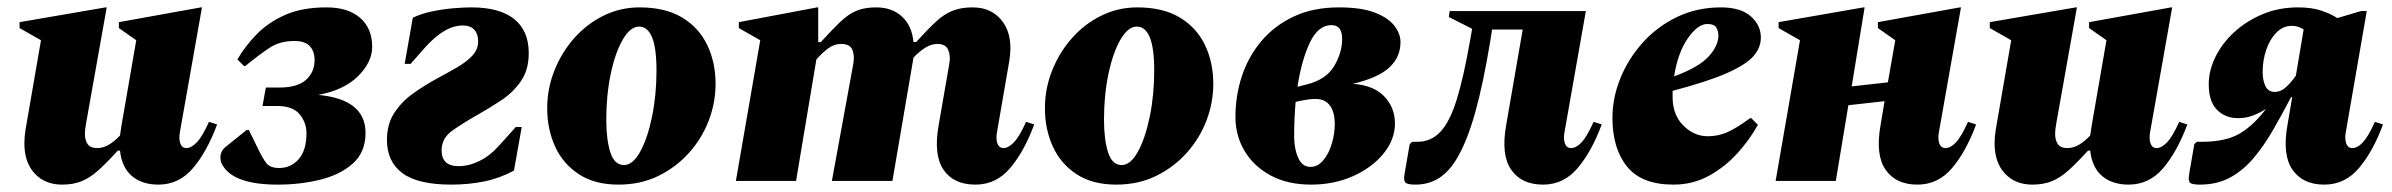

<svg xmlns="http://www.w3.org/2000/svg" viewBox="-20 -490 6478 520"><path d="M148 10Q102 10 74 -20Q46 -50 46 -102Q46 -118 49 -138L91 -381L33 -414V-430L266 -470H269L214 -161Q210 -140 210 -127Q210 -110 217.5 -99.5Q225 -89 243 -89Q260 -89 275.5 -98.5Q291 -108 305 -123Q307 -136 309 -150L349 -381L302 -414V-430L524 -470H527L467 -131Q464 -113 468.5 -101Q473 -89 485 -89Q498 -89 513 -104.5Q528 -120 546 -160L568 -153Q541 -80 503 -35Q465 10 409 10Q365 10 337.5 -13Q310 -36 305 -82H299Q268 -48 245.5 -28Q223 -8 200.5 1Q178 10 148 10Z M732 10Q617 10 585 -39Q579 -48 578 -53.5Q577 -59 577 -64Q577 -81 592 -93L648 -138H654L676 -93Q692 -59 702.5 -47Q713 -35 736 -35Q768 -35 789 -59Q810 -83 810 -129Q810 -158 791.5 -180.5Q773 -203 730 -203H691L700 -253H738Q786 -253 809 -274Q832 -295 832 -327Q832 -351 819 -365Q806 -379 777 -379Q738 -379 710 -360.5Q682 -342 644 -311H641L623 -329Q643 -364 674.5 -396.5Q706 -429 752 -449.5Q798 -470 864 -470Q923 -470 955.5 -441.5Q988 -413 988 -363Q988 -322 950 -284Q912 -246 842 -233Q970 -221 970 -130Q970 -78 936 -47.5Q902 -17 848 -3.5Q794 10 732 10Z M1202 10Q1112 10 1070 -21Q1028 -52 1028 -111Q1028 -154 1048 -184.5Q1068 -215 1099 -237Q1130 -259 1163 -277Q1191 -292 1217 -307Q1243 -322 1259 -339Q1275 -356 1275 -378Q1275 -398 1264.5 -409.5Q1254 -421 1233 -421Q1184 -421 1130 -360L1092 -317H1076L1098 -442Q1121 -453 1149.5 -459Q1178 -465 1206.5 -467.5Q1235 -470 1257 -470Q1333 -470 1372.5 -438.5Q1412 -407 1412 -346Q1412 -301 1391 -270.5Q1370 -240 1338.5 -219Q1307 -198 1275 -180Q1236 -158 1206 -137Q1176 -116 1176 -83Q1176 -40 1222 -40Q1250 -40 1278.5 -54Q1307 -68 1331 -95L1377 -146H1393L1372 -28Q1333 -7 1291 1.5Q1249 10 1202 10Z M1655 10Q1591 10 1548 -18Q1505 -46 1483.5 -93Q1462 -140 1462 -197Q1462 -250 1481.5 -299Q1501 -348 1535 -386.5Q1569 -425 1614.5 -447.5Q1660 -470 1712 -470Q1782 -470 1827.5 -442.5Q1873 -415 1895.5 -368Q1918 -321 1918 -263Q1918 -212 1899.5 -163.5Q1881 -115 1846 -76Q1811 -37 1763 -13.5Q1715 10 1655 10ZM1670 -43Q1694 -43 1714 -79.5Q1734 -116 1746 -174.5Q1758 -233 1758 -299Q1758 -360 1746 -389Q1734 -418 1711 -418Q1687 -418 1666.5 -382.5Q1646 -347 1634 -289.5Q1622 -232 1622 -166Q1622 -112 1633 -77.5Q1644 -43 1670 -43Z M1973 0 2039 -381 1981 -414V-430L2193 -470H2196V-376H2203Q2234 -410 2256 -431Q2278 -452 2300 -461Q2322 -470 2353 -470Q2396 -470 2423 -445Q2450 -420 2454 -376H2461Q2492 -410 2514.5 -431Q2537 -452 2560 -461Q2583 -470 2614 -470Q2668 -470 2696.5 -430Q2725 -390 2713 -322L2680 -131Q2677 -113 2681.5 -101Q2686 -89 2698 -89Q2711 -89 2726 -104.5Q2741 -120 2759 -160L2781 -153Q2754 -80 2716 -35Q2678 10 2622 10Q2563 10 2535.5 -30Q2508 -70 2522 -150L2551 -317Q2555 -339 2548 -355Q2541 -371 2519 -371Q2502 -371 2485.5 -360.5Q2469 -350 2454 -334Q2453 -328 2452 -322L2397 0H2233L2291 -317Q2295 -339 2288.5 -355Q2282 -371 2258 -371Q2239 -371 2223 -359Q2207 -347 2191 -329L2136 0Z M3003 10Q2939 10 2896 -18Q2853 -46 2831.5 -93Q2810 -140 2810 -197Q2810 -250 2829.5 -299Q2849 -348 2883 -386.5Q2917 -425 2962.5 -447.5Q3008 -470 3060 -470Q3130 -470 3175.5 -442.5Q3221 -415 3243.5 -368Q3266 -321 3266 -263Q3266 -212 3247.5 -163.5Q3229 -115 3194 -76Q3159 -37 3111 -13.5Q3063 10 3003 10ZM3018 -43Q3042 -43 3062 -79.5Q3082 -116 3094 -174.5Q3106 -233 3106 -299Q3106 -360 3094 -389Q3082 -418 3059 -418Q3035 -418 3014.5 -382.5Q2994 -347 2982 -289.5Q2970 -232 2970 -166Q2970 -112 2981 -77.5Q2992 -43 3018 -43Z M3758 -156Q3758 -112 3727 -74Q3696 -36 3644.5 -13Q3593 10 3531 10Q3467 10 3421 -15Q3375 -40 3350.5 -81.5Q3326 -123 3326 -173Q3326 -231 3343.5 -284Q3361 -337 3396.5 -379Q3432 -421 3484.5 -445.5Q3537 -470 3606 -470Q3668 -470 3704.5 -455.5Q3741 -441 3757 -419.5Q3773 -398 3773 -376Q3773 -335 3742.5 -307Q3712 -279 3644 -263Q3701 -259 3729.5 -228.5Q3758 -198 3758 -156ZM3586 -422Q3550 -422 3527.5 -374.5Q3505 -327 3494 -255L3518 -261Q3571 -274 3593 -310.5Q3615 -347 3615 -385Q3615 -422 3586 -422ZM3529 -38Q3549 -38 3564 -56Q3579 -74 3587 -101Q3595 -128 3595 -154Q3595 -186 3582 -204Q3569 -222 3543 -222Q3533 -222 3523 -220.5Q3513 -219 3502 -217L3489 -214Q3485 -169 3485 -120Q3485 -87 3496 -62.5Q3507 -38 3529 -38Z M4159 10Q4101 10 4073 -30Q4045 -70 4059 -150L4104 -410H4021L4016 -378Q3997 -263 3975.5 -186Q3954 -109 3927 -63Q3905 -25 3877 -7.5Q3849 10 3813 10Q3791 10 3786 4Q3781 -2 3784 -19L3798 -100L3805 -106H3819Q3856 -106 3881.5 -133.5Q3907 -161 3925.5 -221Q3944 -281 3961 -378L3967 -412L3904 -444L3906 -460H4275L4217 -131Q4214 -113 4218.5 -101Q4223 -89 4235 -89Q4249 -89 4263.5 -104.5Q4278 -120 4296 -160L4318 -153Q4291 -80 4253 -35Q4215 10 4159 10Z M4512 10Q4426 10 4386.5 -39Q4347 -88 4347 -171Q4347 -225 4368.5 -278Q4390 -331 4429 -374.5Q4468 -418 4522 -444Q4576 -470 4641 -470Q4694 -470 4721.5 -446Q4749 -422 4749 -388Q4749 -361 4729 -338Q4709 -315 4657 -292Q4605 -269 4510 -244Q4510 -236 4510 -227Q4510 -179 4539 -150Q4568 -121 4605 -121Q4635 -121 4660.5 -133Q4686 -145 4720 -170H4723L4741 -152Q4719 -112 4685.5 -75Q4652 -38 4608.5 -14Q4565 10 4512 10ZM4604 -425Q4578 -425 4551 -386Q4524 -347 4514 -283Q4581 -308 4607.5 -337Q4634 -366 4634 -394Q4634 -405 4628.5 -415Q4623 -425 4604 -425Z M4789 0 4855 -381 4797 -414V-430L5027 -470H5030L4995 -256L5093 -267L5113 -381L5066 -414V-430L5288 -470H5291L5231 -131Q5228 -113 5232.5 -101Q5237 -89 5249 -89Q5263 -89 5277.5 -104.5Q5292 -120 5310 -160L5332 -153Q5305 -80 5267 -35Q5229 10 5173 10Q5115 10 5087 -30Q5059 -70 5073 -150L5084 -216L4986 -205L4952 0Z M5484 10Q5438 10 5410 -20Q5382 -50 5382 -102Q5382 -118 5385 -138L5427 -381L5369 -414V-430L5602 -470H5605L5550 -161Q5546 -140 5546 -127Q5546 -110 5553.5 -99.5Q5561 -89 5579 -89Q5596 -89 5611.5 -98.5Q5627 -108 5641 -123Q5643 -136 5645 -150L5685 -381L5638 -414V-430L5860 -470H5863L5803 -131Q5800 -113 5804.5 -101Q5809 -89 5821 -89Q5834 -89 5849 -104.5Q5864 -120 5882 -160L5904 -153Q5877 -80 5839 -35Q5801 10 5745 10Q5701 10 5673.5 -13Q5646 -36 5641 -82H5635Q5604 -48 5581.5 -28Q5559 -8 5536.5 1Q5514 10 5484 10Z M6041 -170Q6007 -170 5984.5 -192.5Q5962 -215 5962 -262Q5962 -298 5979.5 -334.5Q5997 -371 6029.5 -401.5Q6062 -432 6106.5 -451Q6151 -470 6204 -470Q6241 -470 6267.5 -461Q6294 -452 6310 -441L6374 -460H6390L6333 -131Q6330 -113 6334.5 -101Q6339 -89 6351 -89Q6365 -89 6379.5 -104.5Q6394 -120 6412 -160L6434 -153Q6407 -80 6369 -35Q6331 10 6275 10Q6217 10 6189 -30Q6161 -70 6175 -150L6188 -227H6185Q6161 -181 6136.5 -138.5Q6112 -96 6084 -62.5Q6056 -29 6020.5 -9.5Q5985 10 5938 10Q5915 10 5910.5 4Q5906 -2 5909 -19L5923 -100L5930 -106H5944Q6009 -106 6047 -129Q6085 -152 6117 -195Q6100 -184 6081.5 -177Q6063 -170 6041 -170ZM6108 -295Q6108 -273 6115.5 -257Q6123 -241 6141 -241Q6156 -241 6169.5 -252.5Q6183 -264 6198 -285L6219 -410Q6205 -420 6187 -420Q6163 -420 6145 -401.5Q6127 -383 6117.5 -354.5Q6108 -326 6108 -295Z"/></svg>

Font: Spectral ExtraBold
Style: Italic
Weight: 800
Italic angle: -10°
Designer: Jean-Baptiste Levee
Foundry: Production Type
Version: Version 2.001